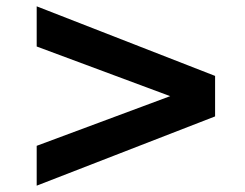

<svg xmlns="http://www.w3.org/2000/svg" viewBox="-20 -577 776 607"><path d="M96 10V-116L518 -273L96 -430V-557L660 -337V-209Z"/></svg>

Font: Archivo Expanded ExtraBold
Style: Regular
Weight: 800
Width: 7
Designer: Hector Gatti
Foundry: Omnibus-Type
Version: Version 2.001; ttfautohint (v1.8.3)